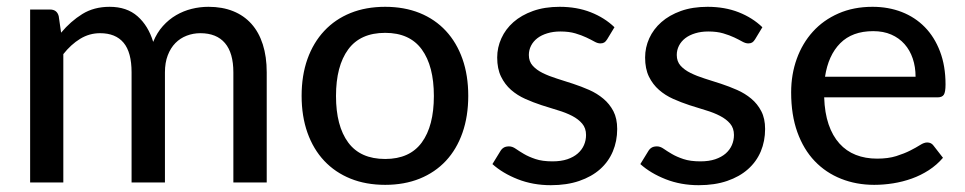

<svg xmlns="http://www.w3.org/2000/svg" viewBox="-20 -536 2834 564"><path d="M68.5 0V-508H127Q147.5 -508 152.5 -488.5L159.5 -440Q187.5 -473.5 221.8 -494.8Q256 -516 302 -516Q352.5 -516 384 -488.2Q415.5 -460.5 430 -413Q441 -440 458.5 -459.5Q476 -479 497.5 -491.5Q519 -504 543.2 -510Q567.5 -516 592.5 -516Q633 -516 664.8 -503.2Q696.5 -490.5 718.5 -466Q740.5 -441.5 752 -405.5Q763.5 -369.5 763.5 -323.5V0H665.5V-323.5Q665.5 -380.5 640.8 -409.5Q616 -438.5 568.5 -438.5Q547.5 -438.5 528.5 -431.2Q509.5 -424 495.2 -409.5Q481 -395 472.8 -373.5Q464.5 -352 464.5 -323.5V0H366.5V-323.5Q366.5 -382.5 343 -410.5Q319.5 -438.5 274 -438.5Q242.5 -438.5 215.5 -422Q188.5 -405.5 166 -377V0Z M1111.5 -516Q1167.5 -516 1212.8 -497.8Q1258 -479.5 1289.8 -445.2Q1321.5 -411 1338.5 -362.8Q1355.5 -314.5 1355.5 -254.5Q1355.5 -194.5 1338.5 -146Q1321.5 -97.5 1289.8 -63.5Q1258 -29.5 1212.8 -11.2Q1167.5 7 1111.5 7Q1055 7 1009.8 -11.2Q964.5 -29.5 932.5 -63.5Q900.5 -97.5 883.2 -146Q866 -194.5 866 -254.5Q866 -314.5 883.2 -362.8Q900.5 -411 932.5 -445.2Q964.5 -479.5 1009.8 -497.8Q1055 -516 1111.5 -516ZM1111.5 -69Q1183.5 -69 1219 -117.5Q1254.5 -166 1254.5 -254Q1254.5 -342 1219 -390.8Q1183.5 -439.5 1111.5 -439.5Q1038.5 -439.5 1002.8 -390.8Q967 -342 967 -254Q967 -166 1002.8 -117.5Q1038.5 -69 1111.5 -69Z M1763.5 -420.5Q1759.5 -414 1755 -411.2Q1750.5 -408.5 1743.5 -408.5Q1735.5 -408.5 1725.8 -414Q1716 -419.5 1702.2 -426Q1688.5 -432.5 1670 -438Q1651.5 -443.5 1626 -443.5Q1605 -443.5 1587.8 -438.2Q1570.5 -433 1558.5 -423.8Q1546.5 -414.5 1540 -401.8Q1533.5 -389 1533.5 -374.5Q1533.5 -355.5 1544.8 -343Q1556 -330.5 1574.2 -321.5Q1592.5 -312.5 1615.8 -305.2Q1639 -298 1663.2 -290Q1687.5 -282 1710.8 -271.8Q1734 -261.5 1752.2 -246.2Q1770.5 -231 1781.8 -209.5Q1793 -188 1793 -157Q1793 -121.5 1780.2 -91.2Q1767.5 -61 1742.8 -39Q1718 -17 1681.5 -4.5Q1645 8 1598 8Q1545.5 8 1501 -9.5Q1456.5 -27 1426.5 -54L1449.5 -91.5Q1453.5 -98.5 1459.5 -102.2Q1465.5 -106 1475.5 -106Q1485 -106 1495 -99Q1505 -92 1519 -83.8Q1533 -75.5 1553 -68.8Q1573 -62 1603 -62Q1628 -62 1646.5 -68.2Q1665 -74.5 1677.2 -85.2Q1689.5 -96 1695.5 -110Q1701.5 -124 1701.5 -139.5Q1701.5 -159.5 1690.2 -172.8Q1679 -186 1660.8 -195.5Q1642.5 -205 1619 -212Q1595.5 -219 1571 -227Q1546.5 -235 1523 -245.5Q1499.5 -256 1481.2 -272Q1463 -288 1451.8 -311Q1440.5 -334 1440.5 -367Q1440.5 -396.5 1452.8 -423.5Q1465 -450.5 1488.2 -471Q1511.5 -491.5 1545.8 -503.8Q1580 -516 1624 -516Q1674.5 -516 1715.2 -500Q1756 -484 1785 -456Z M2198 -420.5Q2194 -414 2189.5 -411.2Q2185 -408.5 2178 -408.5Q2170 -408.5 2160.2 -414Q2150.5 -419.5 2136.8 -426Q2123 -432.5 2104.5 -438Q2086 -443.5 2060.5 -443.5Q2039.5 -443.5 2022.2 -438.2Q2005 -433 1993 -423.8Q1981 -414.5 1974.5 -401.8Q1968 -389 1968 -374.5Q1968 -355.5 1979.2 -343Q1990.5 -330.5 2008.8 -321.5Q2027 -312.5 2050.2 -305.2Q2073.5 -298 2097.8 -290Q2122 -282 2145.2 -271.8Q2168.5 -261.5 2186.8 -246.2Q2205 -231 2216.2 -209.5Q2227.5 -188 2227.5 -157Q2227.5 -121.5 2214.8 -91.2Q2202 -61 2177.2 -39Q2152.5 -17 2116 -4.5Q2079.5 8 2032.5 8Q1980 8 1935.5 -9.5Q1891 -27 1861 -54L1884 -91.5Q1888 -98.5 1894 -102.2Q1900 -106 1910 -106Q1919.5 -106 1929.5 -99Q1939.5 -92 1953.5 -83.8Q1967.5 -75.5 1987.5 -68.8Q2007.5 -62 2037.5 -62Q2062.5 -62 2081 -68.2Q2099.5 -74.5 2111.8 -85.2Q2124 -96 2130 -110Q2136 -124 2136 -139.5Q2136 -159.5 2124.8 -172.8Q2113.5 -186 2095.2 -195.5Q2077 -205 2053.5 -212Q2030 -219 2005.5 -227Q1981 -235 1957.5 -245.5Q1934 -256 1915.8 -272Q1897.5 -288 1886.2 -311Q1875 -334 1875 -367Q1875 -396.5 1887.2 -423.5Q1899.5 -450.5 1922.8 -471Q1946 -491.5 1980.2 -503.8Q2014.5 -516 2058.5 -516Q2109 -516 2149.8 -500Q2190.5 -484 2219.5 -456Z M2669.5 -310.5Q2669.5 -339.5 2661.2 -364Q2653 -388.5 2637 -406.5Q2621 -424.5 2598 -434.5Q2575 -444.5 2545 -444.5Q2483.5 -444.5 2448.2 -409Q2413 -373.5 2403.5 -310.5ZM2750 -72.5Q2732 -51.5 2708.5 -36.2Q2685 -21 2658.5 -11.5Q2632 -2 2603.8 2.5Q2575.5 7 2548 7Q2495.5 7 2450.8 -10.8Q2406 -28.5 2373.2 -62.8Q2340.5 -97 2322.2 -147.8Q2304 -198.5 2304 -264.5Q2304 -317.5 2320.5 -363.2Q2337 -409 2367.8 -443Q2398.5 -477 2443 -496.5Q2487.5 -516 2543 -516Q2589.5 -516 2628.8 -500.8Q2668 -485.5 2696.5 -456.5Q2725 -427.5 2741.2 -385Q2757.5 -342.5 2757.5 -288Q2757.5 -265.5 2752.5 -257.8Q2747.5 -250 2734 -250H2401Q2402.5 -204.5 2414 -170.8Q2425.5 -137 2445.8 -114.5Q2466 -92 2494 -81Q2522 -70 2556.5 -70Q2589 -70 2612.8 -77.5Q2636.5 -85 2653.8 -93.8Q2671 -102.5 2682.8 -110Q2694.5 -117.5 2703.5 -117.5Q2715.5 -117.5 2722 -108.5Z"/></svg>

Font: LatoLatin Medium
Style: Regular
Weight: 500
Designer: Lukasz Dziedzic with Adam Twardoch and Botio Nikoltchev
Foundry: tyPoland Lukasz Dziedzic
Version: Version 2.015; 2015-08-06; http://www.latofonts.com/